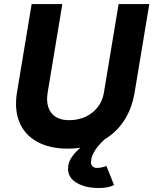

<svg xmlns="http://www.w3.org/2000/svg" viewBox="-20 -720 756 947"><path d="M63.7 -263.8 136.1 -700H287.5L215.1 -263.8Q208 -221.4 218.6 -190.4Q229.3 -159.4 255.2 -143.3Q281.1 -127.2 320.8 -127.2Q365.3 -127.2 402 -144.2Q438.7 -161.2 462.6 -192.5Q486.5 -223.8 492.6 -263.8L565 -700H716.4L644 -263.8Q629.6 -177.7 585.3 -115.3Q541.1 -52.9 471.6 -19.9Q402.2 13.1 314.6 13.1Q224.2 13.1 162.7 -21.1Q101.2 -55.3 75.7 -117.7Q50.3 -180.1 63.7 -263.8ZM315.5 112.1Q315.5 80.3 335.9 52.1Q356.2 24 384.9 2.3Q413.6 -19.3 458.6 -43.7L488.6 -59.9L521.8 -54.3Q472.8 -15.4 450.8 18.2Q428.8 51.8 428.8 80.2Q428.8 93.3 437 100.7Q445.3 108.2 457.2 108.2Q480.3 108.2 502.3 99.4L504.8 98.4L542.5 192.6Q526.9 200.6 508.8 203.9Q490.6 207.3 467.6 207.3Q401.1 207.3 358.3 181.9Q315.5 156.6 315.5 112.1Z"/></svg>

Font: Oak Sans Light Italic
Style: Regular
Weight: 400
Italic angle: -9.5°
Foundry: Erik Kennedy, Walven
Version: Version 1.000;Glyphs 3.1.2 (3151)